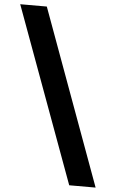

<svg xmlns="http://www.w3.org/2000/svg" viewBox="-60 -821 590 978"><g transform="rotate(5 235.0 -332.5)"><path d="M332 116 3 -781H139L467 116Z"/></g></svg>

Font: Host Grotesk ExtraBold
Style: Regular
Weight: 800
Designer: Doğukan Karapınar
Foundry: Element Type
Version: Version 1.003; ttfautohint (v1.8.4.7-5d5b)